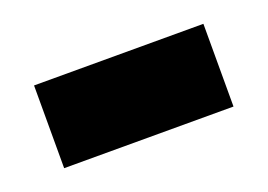

<svg xmlns="http://www.w3.org/2000/svg" viewBox="-38 -411 386 277"><g transform="rotate(-20 155.0 -272.5)"><path d="M25 -209H285V-336H25Z"/></g></svg>

Font: Noto Serif Lao Black
Style: Regular
Weight: 900
Designer: Monotype Design Team
Foundry: Monotype Imaging Inc.
Version: Version 2.003